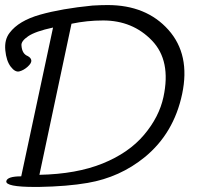

<svg xmlns="http://www.w3.org/2000/svg" viewBox="-48 -732 834 760"><path d="M108 -40Q255 -43 358.5 -85Q462 -127 522 -198Q582 -269 599 -348Q630 -492 553.5 -571.5Q477 -651 360 -651Q296 -651 235 -638ZM318 -710Q352 -712 378 -712Q531 -712 618.5 -614Q706 -516 673 -360Q640 -204 525 -110Q427 -30 299 -8Q219 6 105 8H91Q-27 8 -23 -15Q-19 -34 36 -34L162 -623Q92 -608 63.5 -588.5Q35 -569 37 -552Q39 -519 62 -510Q75 -503 76 -492.5Q77 -482 61.5 -468Q46 -454 29 -449.5Q12 -445 -5.5 -468Q-23 -491 -27 -533Q-31 -575 -10 -602Q26 -650 111 -674Q196 -698 318 -710Z"/></svg>

Font: LXGW Bright GB
Style: Italic
Weight: 400
Italic angle: -12°
Designer: Christian Thalmann (Catharsis Fonts)
Foundry: LXGW / Christian Thalmann (Catharsis Fonts) / Fontworks Inc.
Version: Version 5.510